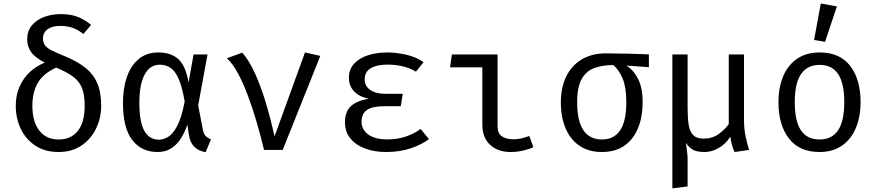

<svg xmlns="http://www.w3.org/2000/svg" viewBox="-20 -848 4963 1086"><path d="M326.2 -768.2Q380.5 -768.2 420.3 -752.3Q460 -736.4 495.4 -707.2L451.8 -655.9Q416.9 -682.6 386.4 -692.1Q355.9 -701.5 320.5 -701.5Q275.9 -701.5 249.5 -682.8Q223.1 -664.1 223.1 -630.3Q223.1 -606.2 235.1 -590.8Q247.2 -575.4 273.8 -562.1Q300.5 -548.7 345.1 -530.8Q414.9 -502.1 460.8 -466.4Q506.7 -430.8 529.5 -379Q552.3 -327.2 552.3 -249.7Q552.3 -181 523.6 -121.3Q494.9 -61.5 441 -24.9Q387.2 11.8 311.3 11.8Q234.9 11.8 180.8 -23.6Q126.7 -59 97.9 -118.5Q69.2 -177.9 69.2 -249.2Q69.2 -311.3 91.3 -359.7Q113.3 -408.2 150.5 -442.1Q187.7 -475.9 233.3 -493.8Q177.9 -522.6 155.9 -553.6Q133.8 -584.6 133.8 -626.2Q133.8 -671.8 159.2 -703.3Q184.6 -734.9 227.9 -751.5Q271.3 -768.2 326.2 -768.2ZM297.9 -465.6Q224.6 -432.3 193.8 -379Q163.1 -325.6 163.1 -248.7Q163.1 -160.5 202.1 -109.7Q241 -59 311.3 -59Q381.5 -59 420.3 -107.7Q459 -156.4 459 -249.7Q459 -310.8 444.1 -349Q429.2 -387.2 394.4 -413.6Q359.5 -440 297.9 -465.6Z M876.9 -551.3Q945.6 -551.3 987.7 -514.6Q1029.7 -477.9 1046.7 -382.1L1074.9 -540H1153.8L1101 -252.3L1127.7 -112.3Q1132.3 -90.8 1142.8 -79.2Q1153.3 -67.7 1173.3 -60L1143.1 12.8Q1104.6 6.7 1080 -16.7Q1055.4 -40 1048.7 -84.6L1039.5 -142.6Q1025.6 -101 1003.8 -65.9Q982.1 -30.8 949.5 -9.5Q916.9 11.8 871.3 11.8Q779.5 11.8 727.4 -56.9Q675.4 -125.6 675.4 -265.1Q675.4 -348.7 697.9 -413.3Q720.5 -477.9 765.1 -514.6Q809.7 -551.3 876.9 -551.3ZM883.6 -482.1Q828.2 -482.1 798.2 -426.4Q768.2 -370.8 768.2 -265.1Q768.2 -158.5 796.4 -108.2Q824.6 -57.9 879.5 -57.9Q904.6 -57.9 931.5 -74.1Q958.5 -90.3 982.8 -136.7Q1007.2 -183.1 1024.6 -273.8Q1010.3 -356.9 990.5 -402.1Q970.8 -447.2 944.1 -464.6Q917.4 -482.1 883.6 -482.1Z M1473.3 0Q1456.4 -72.3 1433.6 -151Q1410.8 -229.7 1383.6 -303.1Q1356.4 -376.4 1325.9 -433.1Q1295.4 -489.7 1263.1 -518.5L1350.3 -550.3Q1390.3 -504.6 1423.6 -430Q1456.9 -355.4 1484.4 -264.1Q1511.8 -172.8 1532.8 -76.4L1705.1 -551.3L1791.8 -531.8L1579 0Z M2247.2 -247.2H2154.9Q2085.6 -247.2 2055.4 -225.9Q2025.1 -204.6 2025.1 -159.5Q2025.1 -114.4 2063.3 -86.9Q2101.5 -59.5 2169.7 -59.5Q2228.7 -59.5 2275.4 -75.6Q2322.1 -91.8 2359.5 -118.5L2406.2 -61Q2367.2 -31.3 2305.1 -9.7Q2243.1 11.8 2164.6 11.8Q2097.9 11.8 2045.4 -7.7Q1992.8 -27.2 1962.1 -64.6Q1931.3 -102.1 1931.3 -156.4Q1931.3 -217.9 1966.4 -249Q2001.5 -280 2066.7 -289.2Q2010.3 -301 1981.8 -332.3Q1953.3 -363.6 1953.3 -407.7Q1953.3 -455.4 1982.6 -487.4Q2011.8 -519.5 2061.3 -535.4Q2110.8 -551.3 2170.3 -551.3Q2221.5 -551.3 2277.9 -538.5Q2334.4 -525.6 2375.9 -496.4L2332.3 -442.6Q2297.4 -464.1 2255.9 -473.3Q2214.4 -482.6 2173.8 -482.6Q2111.8 -482.6 2077.2 -462.1Q2042.6 -441.5 2042.6 -398.5Q2042.6 -361.5 2074.1 -339.5Q2105.6 -317.4 2160.5 -317.4H2257.9Z M2708.2 -467.2H2525.6L2535.9 -540H2794.4V-133.3Q2794.4 -93.3 2819.2 -76.7Q2844.1 -60 2883.6 -60Q2905.1 -60 2928.5 -65.1Q2951.8 -70.3 2973.8 -79L2996.9 -15.9Q2979 -6.2 2942.3 2.8Q2905.6 11.8 2868.7 11.8Q2795.9 11.8 2752.1 -29Q2708.2 -69.7 2708.2 -143.1Z M3408.7 -546.2Q3467.2 -546.2 3533.6 -544.4Q3600 -542.6 3650.3 -540.5V-468.2L3523.1 -476.9Q3562.1 -453.8 3588.5 -402.6Q3614.9 -351.3 3614.9 -272.3Q3614.9 -141 3555.1 -64.6Q3495.4 11.8 3384.6 11.8Q3310.3 11.8 3258.5 -23.1Q3206.7 -57.9 3179.5 -121.3Q3152.3 -184.6 3152.3 -269.7Q3152.3 -352.8 3182.6 -415.1Q3212.8 -477.4 3270 -511.8Q3327.2 -546.2 3408.7 -546.2ZM3244.6 -269.7Q3244.6 -162.6 3280.3 -110.8Q3315.9 -59 3384.6 -59Q3452.8 -59 3487.7 -110.8Q3522.6 -162.6 3522.6 -270.8Q3522.6 -353.8 3501.8 -403.6Q3481 -453.3 3449.2 -480Q3389.2 -480 3343.1 -463.8Q3296.9 -447.7 3270.8 -402.3Q3244.6 -356.9 3244.6 -269.7Z M4188.2 -540V-171.8Q4188.2 -119 4197.7 -74.9Q4207.2 -30.8 4216.9 0L4135.4 11.8Q4127.2 -1.5 4120 -28.5Q4112.8 -55.4 4110.8 -74.9Q4086.7 -35.4 4046.7 -11.8Q4006.7 11.8 3966.2 11.8Q3925.1 11.8 3902.3 0.5Q3879.5 -10.8 3860 -39.5Q3863.6 -11.8 3866.4 10.8Q3869.2 33.3 3869.2 49.7V206.7L3783.1 217.4V-540H3869.2V-237.4Q3869.2 -183.1 3874.9 -144.4Q3880.5 -105.6 3899.7 -84.9Q3919 -64.1 3960 -64.1Q4008.7 -64.1 4043.8 -89Q4079 -113.8 4102.1 -146.2V-540Z M4616.4 -551.3Q4730.8 -551.3 4789.2 -474.9Q4847.7 -398.5 4847.7 -270.3Q4847.7 -187.7 4821 -124.1Q4794.4 -60.5 4742.6 -24.4Q4690.8 11.8 4615.4 11.8Q4501 11.8 4442.1 -65.1Q4383.1 -142.1 4383.1 -269.2Q4383.1 -352.3 4409.7 -416.2Q4436.4 -480 4488.5 -515.6Q4540.5 -551.3 4616.4 -551.3ZM4616.4 -481Q4546.7 -481 4511 -429.2Q4475.4 -377.4 4475.4 -269.2Q4475.4 -162.1 4510.5 -110.5Q4545.6 -59 4615.4 -59Q4685.1 -59 4720.3 -110.8Q4755.4 -162.6 4755.4 -270.3Q4755.4 -377.9 4720.5 -429.5Q4685.6 -481 4616.4 -481ZM4622.6 -828.2 4713.8 -811.8 4646.7 -611.3 4584.6 -622.1Z"/></svg>

Font: FiraCode Nerd Font Mono
Style: Regular
Weight: 400
Monospace: yes
Designer: Carrois Corporate, Edenspiekermann AG, Nikita Prokopov
Foundry: Carrois Corporate, Edenspiekermann AG, Nikita Prokopov
Version: Version 6.002;Nerd Fonts 3.4.0